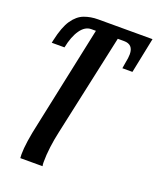

<svg xmlns="http://www.w3.org/2000/svg" viewBox="-144 -622 779 949"><g transform="rotate(20 246.0 -148.0)"><path d="M79 240Q79 236 78.5 230Q78 224 78 220Q78 161 103 50L215 -479H191Q158 -479 133.5 -444Q109 -409 97 -349H30L33 -363Q49 -437 74.5 -474Q100 -511 133.5 -523.5Q167 -536 206 -536H492L454 -350H401L407 -386Q409 -394 410.5 -406Q412 -418 412 -427Q412 -479 363 -479H330L214 56Q205 96 199.5 138.5Q194 181 194 219Q194 225 194.5 231Q195 237 196 240Z"/></g></svg>

Font: Noto Serif ExtraCondensed SemiBold
Style: Italic
Weight: 600
Width: 2
Italic angle: -12°
Designer: Monotype Design Team
Foundry: Monotype Imaging Inc.
Version: Version 2.013